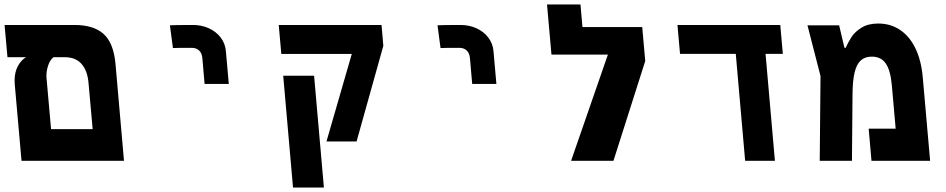

<svg xmlns="http://www.w3.org/2000/svg" viewBox="-22 -721 4242 861"><path d="M-1.5 -609H312.5Q397.5 -609 442.5 -568.8Q487.5 -528.5 496 -434L534 0H74.5L44 -344.5Q43.5 -350 43.5 -360Q43.5 -398 58.5 -425.2Q73.5 -452.5 95 -464.5H11.5ZM207 -142H393.5L375 -348.5Q370.5 -403.5 344 -434Q317.5 -464.5 268 -464.5H218Q201.5 -452 193 -424.5Q184.5 -397 186.5 -372.5Z M844 -609Q755 -609 740 -607.5L753.5 -505.5Q772.5 -506.5 837.5 -506.5Q858.5 -506.5 871 -494.5Q883.5 -482.5 885.5 -459.5L895.5 -344.5H1004L991 -491.5Q988 -526.5 967.2 -553.2Q946.5 -580 914 -594.5Q881.5 -609 844 -609Z M1555.5 -479H1239.5L1228 -609H1689L1697 -515.5L1577 -86.5H1442ZM1248 -381.5H1386.5L1430.5 120H1292Z M2044 -609Q1955 -609 1940 -607.5L1953.5 -505.5Q1972.5 -506.5 2037.5 -506.5Q2058.5 -506.5 2071 -494.5Q2083.5 -482.5 2085.5 -459.5L2095.5 -344.5H2204L2191 -491.5Q2188 -526.5 2167.2 -553.2Q2146.5 -580 2114 -594.5Q2081.5 -609 2044 -609Z M2858 -599.5 2871.5 -447.5 2729 0H2539L2704 -476H2451L2431 -701H2581L2590 -599.5Z M3277.5 -479.5H3027.5L3016 -609H3477L3488.5 -479.5H3411L3453 0H3319.5Z M4116 -374.5 4149 0H3886L3873.5 -144H3994.5L3977.5 -337Q3971.5 -405.5 3950.2 -436.2Q3929 -467 3887.5 -467Q3856.5 -467 3837.8 -449.8Q3819 -432.5 3810.2 -395.5Q3801.5 -358.5 3801 -297.5L3798.5 0H3654L3657.5 -380L3599 -607.5H3741L3764.5 -508L3769.5 -505.5Q3783.5 -535 3797.5 -556.5Q3811.5 -578 3841.2 -596.8Q3871 -615.5 3916 -615.5Q3972.5 -615.5 4015.2 -586.2Q4058 -557 4083.8 -502.8Q4109.5 -448.5 4116 -374.5Z"/></svg>

Font: JuliaMono ExtraBold
Style: Italic
Weight: 800
Italic angle: -9°
Monospace: yes
Designer: cormullion
Foundry: corm
Version: Version 0.057; ttfautohint (v1.8.4)